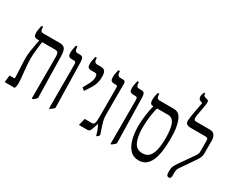

<svg xmlns="http://www.w3.org/2000/svg" viewBox="-110 -1357 2282 1850"><g transform="rotate(30 1031.5 -432.0)"><path d="M15 0 24 -78H75Q81 -78 81.5 -87Q82 -96 81 -111L73 -281Q71 -334 80.5 -390Q90 -446 102 -512V-514H83Q57 -514 48 -526Q39 -538 39 -562Q39 -583 43.5 -606.5Q48 -630 52 -647H69V-644Q69 -620 74.5 -606Q80 -592 105 -592H284Q330 -592 345 -567.5Q360 -543 361 -486L370 -29Q357 -7 330 7H320V-448Q320 -478 314.5 -496Q309 -514 280 -514H135Q134 -506 131 -483.5Q128 -461 125 -431Q122 -401 119.5 -371Q117 -341 117 -317Q117 -290 120 -254Q123 -218 127 -180.5Q131 -143 134 -110Q137 -77 137 -56Q137 -37 134.5 -25.5Q132 -14 127 0Z M512 7V-478Q512 -498 507.5 -506Q503 -514 486 -514H466Q438 -514 429.5 -526.5Q421 -539 421 -562Q421 -581 424.5 -600.5Q428 -620 434 -647H451V-644Q451 -620 457.5 -606Q464 -592 486 -592H508Q533 -592 542 -579.5Q551 -567 552 -535L563 -30Q553 -17 542.5 -9Q532 -1 521 7Z M719 -308 690 -331 715 -376Q732 -406 740.5 -429Q749 -452 749 -477Q749 -488 745 -501Q741 -514 720 -514H683Q656 -514 646.5 -525Q637 -536 637 -563Q637 -586 641.5 -606Q646 -626 650 -647H667V-642Q667 -616 675.5 -604Q684 -592 704 -592H745Q776 -592 789.5 -574Q803 -556 803 -509Q803 -472 793 -439.5Q783 -407 757 -366Z M1038 9Q1026 -35 1016.5 -56.5Q1007 -78 996 -102L975 -41Q968 -20 960 -10Q952 0 936 0H841L860 -78H942Q959 -78 965.5 -93.5Q972 -109 973 -130.5Q974 -152 974 -171V-487Q974 -504 970 -509Q966 -514 949 -514H939Q912 -514 902.5 -525Q893 -536 893 -562Q893 -588 898 -609Q903 -630 906 -647H924V-642Q924 -592 960 -592H990Q1018 -592 1018 -562V-231Q1018 -207 1019 -190Q1020 -173 1024 -155.5Q1028 -138 1036 -113L1068 -16Q1061 -3 1044 9Z M1196 7V-478Q1196 -498 1191.5 -506Q1187 -514 1170 -514H1150Q1122 -514 1113.5 -526.5Q1105 -539 1105 -562Q1105 -581 1108.5 -600.5Q1112 -620 1118 -647H1135V-644Q1135 -620 1141.5 -606Q1148 -592 1170 -592H1192Q1217 -592 1226 -579.5Q1235 -567 1236 -535L1247 -30Q1237 -17 1226.5 -9Q1216 -1 1205 7Z M1508 9Q1448 9 1411.5 -30Q1375 -69 1358 -134Q1341 -199 1341 -276Q1341 -341 1350.5 -405Q1360 -469 1372 -512V-514Q1345 -515 1338.5 -529Q1332 -543 1332 -562Q1332 -590 1336.5 -609.5Q1341 -629 1345 -647H1362V-644Q1362 -620 1368.5 -606Q1375 -592 1398 -592H1551Q1600 -592 1623 -562Q1646 -532 1659 -477Q1668 -437 1670.5 -402Q1673 -367 1673 -325Q1673 -292 1670.5 -248.5Q1668 -205 1660 -160Q1652 -115 1634 -76.5Q1616 -38 1585.5 -14.5Q1555 9 1508 9ZM1385 -283Q1385 -186 1412 -127.5Q1439 -69 1506 -69Q1554 -69 1580.5 -99Q1607 -129 1618 -182.5Q1629 -236 1629 -306Q1629 -410 1607.5 -462Q1586 -514 1536 -514H1414Q1409 -500 1402 -464Q1395 -428 1390 -380Q1385 -332 1385 -283Z M1843 7Q1833 7 1824.5 -1.5Q1816 -10 1816 -24V-65Q1816 -89 1826 -108.5Q1836 -128 1851 -150L1965 -313Q1982 -338 1982 -358V-478Q1982 -501 1975.5 -507.5Q1969 -514 1955 -514H1786Q1763 -514 1746 -523Q1729 -532 1729 -560Q1729 -574 1732.5 -599.5Q1736 -625 1741.5 -655.5Q1747 -686 1752.5 -713.5Q1758 -741 1761 -758Q1763 -766 1763.5 -772Q1764 -778 1756 -780L1743 -784Q1717 -792 1717 -824Q1717 -839 1722 -851.5Q1727 -864 1731 -873H1743V-868Q1743 -853 1747.5 -847.5Q1752 -842 1762 -839L1786 -832Q1801 -828 1804 -816Q1807 -804 1802 -777L1779 -643Q1770 -592 1801 -592H1955Q1994 -592 2009.5 -567.5Q2025 -543 2025 -509V-359Q2025 -327 1994 -281L1890 -130Q1880 -117 1873.5 -102Q1867 -87 1867 -67V-24Q1867 -11 1860.5 -2Q1854 7 1843 7Z"/></g></svg>

Font: Noto Serif Hebrew ExtraCondensed
Style: Regular
Weight: 400
Width: 2
Designer: Monotype Design Team
Foundry: Monotype Imaging Inc.
Version: Version 2.004; ttfautohint (v1.8.4.7-5d5b)